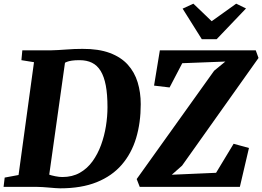

<svg xmlns="http://www.w3.org/2000/svg" viewBox="-30 -1017 1428 1045"><path d="M91.5 -743H245.5Q286 -744 330.5 -747.5Q375 -751 418.5 -751Q506.5 -751.5 567.5 -728.8Q628.5 -706 665.5 -665Q702.5 -624 719.2 -569Q736 -514 736 -450Q736 -349 710.8 -265.2Q685.5 -181.5 632.5 -120.2Q579.5 -59 496.5 -25.5Q413.5 8 297.5 8Q287.5 8 271.8 6.8Q256 5.5 237.8 4Q219.5 2.5 201.2 1.2Q183 0 167 0H-10.5L-4.5 -50.5L71 -64.5L155 -678.5L86.5 -689.5ZM233 -31 222.5 -75.5Q219.5 -73 234.5 -67.5Q249.5 -62 271 -57.8Q292.5 -53.5 309.5 -53.5Q363.5 -53.5 404.2 -76.5Q445 -99.5 473.5 -139Q502 -178.5 520 -227.8Q538 -277 546.5 -330.2Q555 -383.5 555 -433.5Q555 -503 545.8 -551.8Q536.5 -600.5 517.8 -631Q499 -661.5 470.5 -675.5Q442 -689.5 402.5 -689.5Q377.5 -689.5 361 -687Q344.5 -684.5 334.5 -680.5Q324.5 -676.5 318 -672L327 -699ZM730.5 0 714 -42.5 1135.5 -632 1196.5 -682 962 -673 893 -541 808.5 -551 840 -743H1362L1377 -701.5L961 -115.5L905 -66L1146 -76.5L1241.5 -234.5L1325 -211.5L1275.5 0ZM1068.5 -803.5 964 -970 1022.5 -997Q1047.5 -973 1072.5 -949.2Q1097.5 -925.5 1122 -901.5Q1155.5 -925.5 1188.8 -949.2Q1222 -973 1255.5 -997L1309 -971L1149 -803.5Z"/></svg>

Font: Merriweather 20pt Black
Style: Italic
Weight: 900
Italic angle: -7.8°
Version: Version 2.101